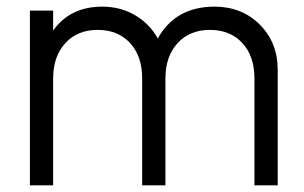

<svg xmlns="http://www.w3.org/2000/svg" viewBox="-20 -558 916 578"><path d="M626 -538Q708 -538 762 -484Q816 -430 816 -348V0H746V-322Q746 -389 709.5 -428.5Q673 -468 612 -468Q551 -468 514.5 -428Q478 -388 478 -322V0H408V-322Q408 -389 371.5 -428.5Q335 -468 274 -468Q213 -468 176.5 -428Q140 -388 140 -322V0H70V-526H140V-466Q191 -538 288 -538Q343 -538 387 -512Q431 -486 455 -442Q508 -538 626 -538Z"/></svg>

Font: Plus Jakarta Display Light
Style: Regular
Weight: 300
Designer: Gumpita Rahayu
Foundry: Tokotype Studio
Version: Version 1.000;hotconv 1.0.109;makeotfexe 2.5.65596